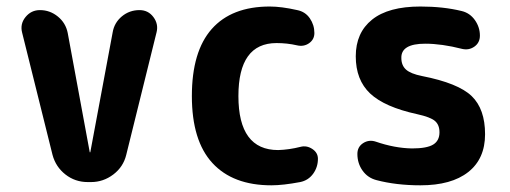

<svg xmlns="http://www.w3.org/2000/svg" viewBox="-20 -550 1540 580"><path d="M401.4 -519.5Q427.7 -519.5 443.4 -498.5Q459 -477.5 453.1 -453.1L361.3 -82Q352.5 -45.9 322.3 -22.9Q292 0 254.9 0H245.1Q207 0 177.7 -22.9Q148.4 -45.9 138.7 -82L46.9 -451.2Q40 -477.5 57.1 -498.5Q74.2 -519.5 100.6 -519.5Q130.9 -519.5 154.8 -500Q178.7 -480.5 184.6 -450.2L251 -90.8Q251 -89.8 252 -89.8Q252.9 -89.8 252.9 -90.8L320.3 -452.1Q325.2 -481.4 348.1 -500.5Q371.1 -519.5 401.4 -519.5Z M887.7 -106.4Q906.2 -111.3 923.3 -100.1Q940.4 -88.9 940.4 -70.3Q940.4 -44.9 925.8 -24.9Q911.1 -4.9 886.7 0Q835 9.8 799.8 9.8Q683.6 9.8 621.6 -57.6Q559.6 -125 559.6 -259.8Q559.6 -394.5 619.6 -462.4Q679.7 -530.3 794.9 -530.3Q830.1 -530.3 877.9 -519.5Q902.3 -514.6 916 -494.6Q929.7 -474.6 929.7 -450.2Q929.7 -430.7 913.6 -419.4Q897.5 -408.2 877 -413.1Q847.7 -419.9 815.4 -419.9Q700.2 -419.9 700.2 -259.8Q700.2 -96.7 820.3 -96.7Q853.5 -97.7 887.7 -106.4Z M1254.9 -320.3Q1364.3 -298.8 1404.8 -259.8Q1445.3 -220.7 1445.3 -144.5Q1445.3 -70.3 1394.5 -30.3Q1343.8 9.8 1250 9.8Q1176.8 9.8 1117.2 -5.9Q1090.8 -12.7 1075.2 -34.7Q1059.6 -56.6 1059.6 -85Q1059.6 -106.4 1077.1 -117.7Q1094.7 -128.9 1115.2 -122.1Q1171.9 -102.5 1224.6 -101.6Q1269.5 -101.6 1288.6 -113.3Q1307.6 -125 1307.6 -150.4Q1307.6 -172.9 1293.9 -184.6Q1280.3 -196.3 1240.2 -205.1Q1141.6 -226.6 1098.1 -267.6Q1054.7 -308.6 1054.7 -379.9Q1054.7 -451.2 1104 -490.7Q1153.3 -530.3 1250 -530.3Q1319.3 -530.3 1375 -516.6Q1399.4 -510.7 1414.6 -489.3Q1429.7 -467.8 1429.7 -442.4Q1429.7 -420.9 1413.1 -409.2Q1396.5 -397.5 1376 -402.3Q1314.5 -418 1264.6 -418Q1191.4 -418 1192.4 -375Q1192.4 -352.5 1206.5 -339.8Q1220.7 -327.1 1254.9 -320.3Z"/></svg>

Font: Rounded-X Mgen+ 2m bold
Style: Bold
Weight: 700
Designer: [Source Han Sans]
Ryoko NISHIZUKA  (kana & ideographs); Paul D. Hunt (Latin, Greek & Cyrillic); Wenlong ZHANG  (bopomofo
Version: Version 1.059.20150602